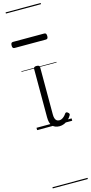

<svg xmlns="http://www.w3.org/2000/svg" viewBox="-237 -1051 753 1591"><g transform="rotate(-15 139.0 -255.0)"><path d="M189 17Q169 17 153.5 11Q138 5 127.5 -7Q117 -19 112 -37.5Q107 -56 107 -81V-496Q107 -506 113 -510.5Q119 -515 132 -515Q146 -515 152.5 -510.5Q159 -506 159 -496V-93Q159 -73 163 -59.5Q167 -46 176 -38.5Q185 -31 199 -31Q210 -31 220 -35.5Q230 -40 240.5 -49.5Q251 -59 261 -74Q266 -80 272.5 -79.5Q279 -79 286 -72Q292 -68 294 -61.5Q296 -55 292 -49Q281 -29 264.5 -14Q248 1 228.5 9Q209 17 189 17ZM-4 -706Q-15 -706 -19 -712.5Q-23 -719 -23 -731Q-23 -744 -19 -751Q-15 -758 -4 -758H264Q275 -758 279 -751Q283 -744 283 -731Q283 -719 279 -712.5Q275 -706 264 -706ZM0 490H301V500H0ZM0 -20H301V0H0ZM0 -505H301V-500H0ZM0 -1010H301V-1000H0Z"/></g></svg>

Font: Playwrite NG Modern Guides
Style: Regular
Weight: 400
Designer: Veronika Burian, José Scaglione
Foundry: TypeTogether
Version: Version 1.003